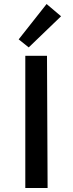

<svg xmlns="http://www.w3.org/2000/svg" viewBox="-20 -936 363 956"><path d="M73 -740 212 -916 284 -855 123 -700ZM106 -658H214L217 0H106Z"/></svg>

Font: Ysabeau Infant Semibold
Style: Regular
Weight: 600
Designer: Christian Thalmann (Catharsis Fonts)
Version: Version 0.003